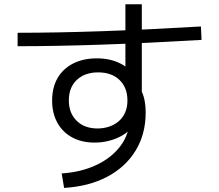

<svg xmlns="http://www.w3.org/2000/svg" viewBox="-20 -839 1040 912"><path d="M273 -15.2Q366.4 -21.2 439.1 -55.9Q511.8 -90.5 553.5 -147.4Q595.3 -204.2 595.3 -274.7V-297.7L633.1 -282.8Q625.8 -256.5 607.3 -234.3Q588.8 -212.2 561.5 -196Q534.1 -179.8 500.2 -170.8Q466.3 -161.7 429.6 -161.7Q367.9 -161.7 322.5 -186.5Q277.1 -211.2 252.4 -256.3Q227.6 -301.4 227.6 -361.3Q227.6 -423.7 253.5 -468.2Q279.4 -512.8 327.3 -537.3Q375.2 -561.8 439.6 -561.8Q504 -561.8 551.8 -537.4Q599.7 -513 629.9 -467L575.7 -447.2V-818.7H653.6V-375.3L646.5 -418.4Q660.8 -391.8 666.3 -364.2Q671.9 -336.5 671.9 -303.5Q671.9 -202 624.2 -123.7Q576.5 -45.4 489.3 0.6Q402.2 46.6 284.5 53.6ZM443.2 -228.8Q471.4 -228.8 496.8 -237Q522.3 -245.3 542.3 -261.7Q562.3 -278.1 573.8 -303.2Q585.3 -328.4 585.3 -361.8Q585.3 -423 547.8 -459.1Q510.3 -495.2 446.3 -495.2Q383.3 -495.2 345.1 -459.7Q307 -424.1 307 -361.8Q307 -302 344.1 -265.4Q381.1 -228.8 443.2 -228.8ZM63.6 -683.3Q430.2 -683.3 934.4 -713.3L937.4 -649.5Q429.2 -619.5 63.6 -619.5Z"/></svg>

Font: M PLUS 2 Thin
Style: Regular
Weight: 100
Designer: Coji Morishita
Foundry: UNDERFOREST DESIGN
Version: Version 1.001